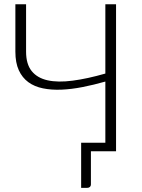

<svg xmlns="http://www.w3.org/2000/svg" viewBox="-20 -728 684 924"><path d="M417.5 0V160Q417.5 167 412.8 171.5Q408 176 400 176H370.5V-41H487V0ZM538.5 0H487V-335.5Q431 -319.5 377.2 -309Q323.5 -298.5 275.5 -296.5Q227.5 -294.5 186.8 -302.8Q146 -311 116.5 -332.5Q87 -354 70.5 -390Q54 -426 54 -479.5V-707.5H105.5V-479.5Q105.5 -419.5 132.5 -386Q159.5 -352.5 209.2 -341.5Q259 -330.5 329.5 -339.8Q400 -349 487 -374V-707.5H538.5Z"/></svg>

Font: Lato Light
Style: Regular
Weight: 300
Designer: Lukasz Dziedzic
Foundry: tyPoland Lukasz Dziedzic
Version: Version 2.007; 2014-02-27